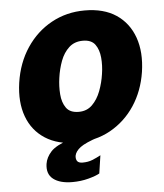

<svg xmlns="http://www.w3.org/2000/svg" viewBox="-51 -572 674 787"><g transform="rotate(-5 286.0 -179.0)"><path d="M215.5 169.5Q164.5 169.5 137.2 148.5Q110 127.5 116 86Q120 59.5 141.2 36.2Q162.5 13 221.5 -6.5L338.5 -5Q282.5 13.5 261.8 29.2Q241 45 237.5 63.5Q236 78 242.2 85.8Q248.5 93.5 264 93.5Q286.5 93.5 304 86.5Q321.5 79.5 339 70L328 144Q312.5 153 281.5 161.2Q250.5 169.5 215.5 169.5ZM245.5 10Q169.5 10 117.8 -23.2Q66 -56.5 44 -116.2Q22 -176 33.5 -255.5Q45.5 -336.5 86.5 -397.8Q127.5 -459 189.5 -493Q251.5 -527 326.5 -527Q404.5 -527 455.8 -492.8Q507 -458.5 528.8 -397.2Q550.5 -336 538.5 -255.5Q526.5 -178 487 -118.2Q447.5 -58.5 386 -24.2Q324.5 10 245.5 10ZM266.5 -115Q300 -115 322 -136.8Q344 -158.5 356.8 -192.2Q369.5 -226 374.5 -261Q380 -295.5 377 -328.5Q374 -361.5 358.5 -382.8Q343 -404 308 -404Q273.5 -404 251 -383.2Q228.5 -362.5 216.2 -329.8Q204 -297 199 -261Q194 -227 196.5 -193.2Q199 -159.5 214.8 -137.2Q230.5 -115 266.5 -115Z"/></g></svg>

Font: Public Sans Thin ExtraBold
Style: Italic
Weight: 800
Italic angle: -8°
Version: Version 2.001